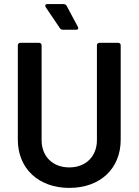

<svg xmlns="http://www.w3.org/2000/svg" viewBox="-20 -909 676 937"><path d="M318 8C469 8 569 -86 569 -227V-688C569 -695 564 -700 557 -700H465C458 -700 453 -695 453 -688V-225C453 -146 399 -92 318 -92C237 -92 183 -146 183 -225V-688C183 -695 178 -700 171 -700H79C72 -700 67 -695 67 -688V-227C67 -86 169 8 318 8ZM305 -881C302 -886 297 -889 290 -889H211C204 -889 201 -886 201 -881C201 -879 202 -877 203 -874L272 -772C275 -767 280 -764 286 -764H352C359 -764 362 -767 362 -772C362 -773 361 -775 360 -778Z"/></svg>

Font: Barlow SemiBold Numbers
Style: Regular
Weight: 600
Designer: Jeremy Tribby
Foundry: Tribby Type
Version: Version 1.408